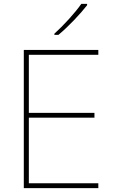

<svg xmlns="http://www.w3.org/2000/svg" viewBox="-20 -1038 590 992"><path d="M430 -1011V-1018H400C371 -975 306 -904 261 -864V-858H282C335 -902 395 -966 430 -1011ZM488 -66V-91H129V-430H468V-455H129V-755H488V-780H103V-66Z"/></svg>

Font: Noto Sans Malayalam UI Thin
Style: Regular
Weight: 100
Designer: Jelle Bosma - Monotype Design Team
Foundry: Monotype Imaging Inc.
Version: Version 2.104